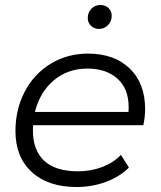

<svg xmlns="http://www.w3.org/2000/svg" viewBox="-20 -745 644 770"><path d="M113 -243Q112 -236 112 -222Q112 -142 157.5 -100Q203 -58 293 -58Q345 -58 390.5 -75.5Q436 -93 465 -124L497 -73Q460 -36 404.5 -15.5Q349 5 287 5Q173 5 107.5 -55Q42 -115 42 -219Q42 -307 79.5 -378Q117 -449 183.5 -489.5Q250 -530 333 -530Q438 -530 500 -470.5Q562 -411 562 -307Q562 -278 555 -243ZM120 -296H495Q496 -303 496 -315Q496 -389 451 -429.5Q406 -470 331 -470Q252 -470 196 -423Q140 -376 120 -296ZM332 -672Q332 -695 346.5 -710Q361 -725 383 -725Q402 -725 415 -713Q428 -701 428 -682Q428 -659 413 -644Q398 -629 377 -629Q358 -629 345 -641.5Q332 -654 332 -672Z"/></svg>

Font: Idrija
Style: Italic
Weight: 400
Italic angle: -11.3°
Designer: Julieta Ulanovsky
Foundry: Julieta Ulanovsky
Version: Version 7.200